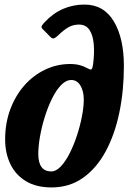

<svg xmlns="http://www.w3.org/2000/svg" viewBox="-20 -810 582 840"><path d="M2.5 -200Q2.5 -271 24.8 -331Q47 -391 86.2 -435.8Q125.5 -480.5 177.2 -505.2Q229 -530 287.5 -530Q310 -530 328.8 -525Q347.5 -520 360 -512.5Q374 -504.5 379.2 -506.2Q384.5 -508 387.5 -531Q393.5 -577.5 390.2 -616.5Q387 -655.5 371.5 -679Q356 -702.5 325 -702.5Q299.5 -702.5 278.5 -690.2Q257.5 -678 234 -655Q225 -646 217.5 -642.8Q210 -639.5 201 -648L168.5 -681Q159 -689.5 162.5 -696.2Q166 -703 174.5 -712Q212.5 -752.5 256.2 -771.2Q300 -790 349.5 -790Q434 -790 478 -716.5Q522 -643 522 -521.5Q522 -413 502 -317Q482 -221 442.2 -147.5Q402.5 -74 343.2 -32Q284 10 205.5 10Q138.5 10 93.2 -17.5Q48 -45 25.2 -92.5Q2.5 -140 2.5 -200ZM147.5 -136.5Q147.5 -60 204.5 -60Q225.5 -60 246.2 -82Q267 -104 285 -139.8Q303 -175.5 316.8 -217.5Q330.5 -259.5 338.5 -300.8Q346.5 -342 346.5 -374Q346.5 -411.5 331.8 -435.8Q317 -460 292 -460Q268.5 -460 247 -437.5Q225.5 -415 207.5 -378.5Q189.5 -342 176 -298.8Q162.5 -255.5 155 -212.8Q147.5 -170 147.5 -136.5Z"/></svg>

Font: Besley* Narrow
Style: Bold Italic
Weight: 700
Width: 4
Italic angle: -13°
Designer: Owen Earl
Foundry: indestructible type*
Version: Version 3.000; ttfautohint (v1.8.3)